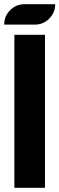

<svg xmlns="http://www.w3.org/2000/svg" viewBox="-20 -899 284 919"><path d="M48.8 -732.4H195.3V0H48.8ZM244.1 -878.9Q244.1 -838.4 215.6 -809.8Q187 -781.2 146.5 -781.2H0Q0 -821.8 28.6 -850.3Q57.1 -878.9 97.7 -878.9Z"/></svg>

Font: Audex
Style: Regular
Weight: 400
Designer: GGBotNet
Foundry: GGBotNet
Version: 1.00